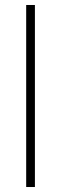

<svg xmlns="http://www.w3.org/2000/svg" viewBox="-20 -750 245 770"><path d="M85 0V-730H120V0Z"/></svg>

Font: Titillium Web ExtraLight
Style: Regular
Weight: 275
Version: Version 1.002;PS 57.000;hotconv 1.0.70;makeotf.lib2.5.55311